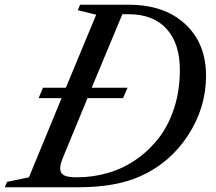

<svg xmlns="http://www.w3.org/2000/svg" viewBox="-85 -790 913 810"><path d="M-64.9 0 -55.2 -22.9 37.1 -42 174.8 -376H78.1L96.2 -419.9H192.9L320.8 -728L243.2 -747.1L252.9 -770H459Q607.9 -770 696 -688.7Q784.2 -607.4 784.2 -470.2Q784.2 -335.4 708.3 -219Q632.3 -102.5 507.8 -46.9Q404.8 0 245.1 0ZM238.8 -42Q308.6 -42 373.3 -61.3Q438 -80.6 492.7 -119.4Q547.4 -158.2 587.9 -211.9Q628.4 -265.6 651.1 -338.4Q673.8 -411.1 673.8 -495.1Q673.8 -606.9 617.4 -668.5Q561 -730 458 -730H431.2L301.8 -419.9H453.1L434.1 -376H284.2L182.1 -128.9Q168.9 -97.2 168.9 -80.1Q168.9 -59.1 184.8 -50.5Q200.7 -42 238.8 -42Z"/></svg>

Font: Libre Caslon Text
Style: Italic
Weight: 400
Italic angle: -25°
Designer: Pablo Impallari, Rodrigo Fuenzalida
Foundry: Pablo Impallari, Rodrigo Fuenzalida
Version: Version 1.002